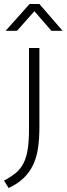

<svg xmlns="http://www.w3.org/2000/svg" viewBox="-65 -710 333 960"><path d="M80 -470H132V-73Q132 -16 125 31Q118 78 100 115.5Q82 153 52.5 181Q23 209 -22 230L-45 193Q-11 175 13 155.5Q37 136 52 107Q67 78 73.5 37Q80 -4 80 -65ZM248 -556H192L107 -654L20 -556H-37L83 -690H132Z"/></svg>

Font: Mukta Malar ExtraLight
Style: Regular
Weight: 275
Designer: Aadarsh Rajan, Girish Dalvi, Yashodeep Gholap
Foundry: Ek Type
Version: Version 2.538;PS 1.000;hotconv 16.6.51;makeotf.lib2.5.65220;